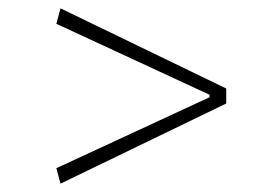

<svg xmlns="http://www.w3.org/2000/svg" viewBox="-20 -478 657 460"><path d="M115 -75 482 -245V-251L115 -421L125 -458L522 -266V-230L125 -38Z"/></svg>

Font: Athiti ExtraLight
Style: Regular
Weight: 250
Version: Version 1.032